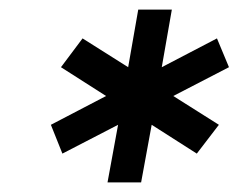

<svg xmlns="http://www.w3.org/2000/svg" viewBox="-20 -720 497 400"><path d="M107 -580 201 -520 86 -460 110 -400 226 -460 204 -340H274L296 -460L390 -400L436 -460L341 -520L457 -580L432 -640L317 -580L338 -700H268L247 -580L152 -640Z"/></svg>

Font: Scada
Style: Italic
Weight: 400
Designer: Jovanny Lemonad
Foundry: Jovanny Lemonad
Version: Version 3.005